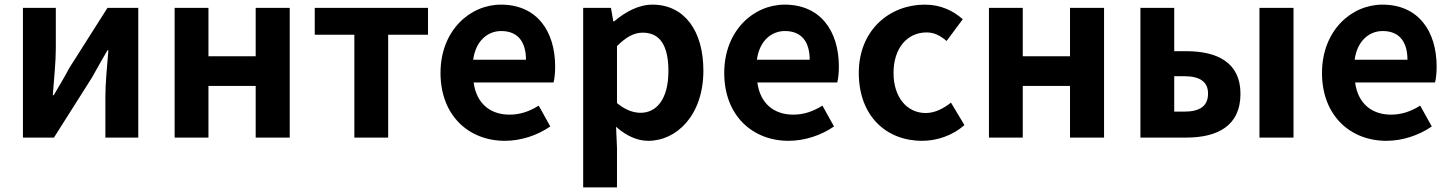

<svg xmlns="http://www.w3.org/2000/svg" viewBox="-20 -594 6265 829"><path d="M79 0H213L377 -259C395 -292 425 -344 444 -377H448C442 -306 435 -233 435 -176V0H577V-560H444L279 -300C262 -267 231 -215 212 -183H208C213 -252 221 -327 221 -383V-560H79Z M734 -560V0H880V-223H1084V0H1231V-560H1084V-351H880V-560Z M1339 -444H1510V0H1656V-444H1828V-560H1339Z M2160 14C2230 14 2301 -10 2356 -48L2306 -138C2266 -113 2226 -99 2180 -99C2097 -99 2037 -147 2025 -238H2370C2374 -252 2377 -279 2377 -306C2377 -461 2297 -574 2143 -574C2008 -574 1882 -461 1882 -279C1882 -95 2004 14 2160 14ZM2023 -336C2034 -418 2086 -460 2144 -460C2217 -460 2251 -412 2251 -336Z M2498 -560V215H2644V45L2640 -47C2641 -46 2643 -45 2644 -43C2686 -7 2732 14 2779 14C2902 14 3017 -97 3017 -289C3017 -461 2935 -574 2797 -574C2737 -574 2679 -542 2632 -502H2628L2618 -560ZM2644 -149V-395C2683 -434 2717 -453 2755 -453C2832 -453 2866 -394 2866 -287C2866 -165 2814 -107 2746 -107C2716 -107 2681 -118 2644 -149Z M3385 14C3455 14 3526 -10 3581 -48L3531 -138C3491 -113 3451 -99 3405 -99C3322 -99 3262 -147 3250 -238H3595C3599 -252 3602 -279 3602 -306C3602 -461 3522 -574 3368 -574C3233 -574 3107 -461 3107 -279C3107 -95 3229 14 3385 14ZM3248 -336C3259 -418 3311 -460 3369 -460C3442 -460 3476 -412 3476 -336Z M3961 14C4023 14 4091 -7 4144 -54L4086 -151C4055 -126 4017 -106 3977 -106C3896 -106 3838 -174 3838 -279C3838 -385 3896 -454 3981 -454C4013 -454 4039 -441 4067 -417L4137 -511C4096 -547 4043 -574 3973 -574C3822 -574 3688 -465 3688 -279C3688 -94 3806 14 3961 14Z M4250 -560V0H4396V-223H4600V0H4747V-560H4600V-351H4396V-560Z M4904 0H5102C5236 0 5336 -50 5336 -189C5336 -324 5236 -373 5102 -373H5050V-560H4904ZM5418 -560V0H5565V-560ZM5050 -265H5093C5162 -265 5196 -240 5196 -190C5196 -137 5162 -112 5093 -112H5050Z M5966 14C6036 14 6107 -10 6162 -48L6112 -138C6072 -113 6032 -99 5986 -99C5903 -99 5843 -147 5831 -238H6176C6180 -252 6183 -279 6183 -306C6183 -461 6103 -574 5949 -574C5814 -574 5688 -461 5688 -279C5688 -95 5810 14 5966 14ZM5829 -336C5840 -418 5892 -460 5950 -460C6023 -460 6057 -412 6057 -336Z"/></svg>

Font: Kinto Sans
Style: Bold
Weight: 700
Designer: Authors: Ryoko NISHIZUKA  (kana & ideographs); Paul D. Hunt (Latin, Greek & Cyrillic); Wenlong ZHANG  (bopomofo); Sandol
Foundry: Adobe Systems Incorporated, ookami Inc.
Version: Version 0.001